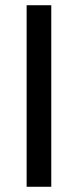

<svg xmlns="http://www.w3.org/2000/svg" viewBox="-20 -714 298 734"><path d="M81.8 0V-694H176V0Z"/></svg>

Font: Marine Company Thin
Style: Regular
Weight: 100
Designer: Rodrigo Fuenzalida
Foundry: fragTYPE
Version: Version 1.000